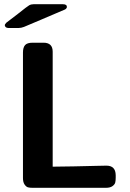

<svg xmlns="http://www.w3.org/2000/svg" viewBox="-20 -898 620 918"><path d="M2.9 -776.9Q2.9 -781.7 9.8 -789.1Q32.7 -807.1 65.9 -832Q109.9 -867.2 119.4 -872.6Q128.9 -877.9 141.1 -877.9H279.8Q299.8 -877.9 299.8 -865.2Q299.8 -862.3 298.3 -859.6Q296.9 -856.9 294.9 -855.5Q293 -854 290 -852.1L287.1 -851.1Q239.3 -830.1 174.8 -803.2Q107.9 -774.4 94.5 -769.3Q81.1 -764.2 69.8 -764.2H20Q4.9 -764.6 2.9 -776.9ZM89.8 -46.9V-647Q89.8 -670.9 99.9 -682.4Q109.9 -693.8 136.2 -693.8H188Q231.9 -693.8 231.9 -650.9V-101.1Q270 -101.1 332.5 -102.5Q395 -104 440.9 -105Q486.8 -106 488.8 -106Q532.7 -106 533.2 -60.1V-48.8Q533.2 -34.7 531 -25.4Q528.8 -16.1 517.8 -8.1Q506.8 0 485.8 0H136.2Q122.1 0 113.5 -2.4Q105 -4.9 97.4 -15.9Q89.8 -26.9 89.8 -46.9Z"/></svg>

Font: CMU Sans Serif
Style: Bold
Weight: 700
Version: Version 0.7.0